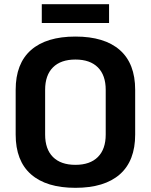

<svg xmlns="http://www.w3.org/2000/svg" viewBox="-20 -887 722 919"><path d="M55 -243V-457Q55 -583 128.5 -647.5Q202 -712 341 -712Q480 -712 553.5 -647.5Q627 -583 627 -457V-243Q627 -117 553.5 -52.5Q480 12 341 12Q202 12 128.5 -52.5Q55 -117 55 -243ZM486 -243V-457Q486 -527 448.5 -564.5Q411 -602 341 -602Q271 -602 233.5 -564.5Q196 -527 196 -457V-243Q196 -173 233.5 -135.5Q271 -98 341 -98Q411 -98 448.5 -135.5Q486 -173 486 -243ZM180 -867H502V-777H180Z"/></svg>

Font: KoHo
Style: Bold
Weight: 700
Designer: Cadson Demak & Katatrad Team
Foundry: Cadson Demak Co.,Ltd.
Version: Version 1.000; ttfautohint (v1.6)